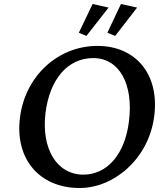

<svg xmlns="http://www.w3.org/2000/svg" viewBox="-20 -931 826 962"><path d="M379 11C552 11 727 -137 753 -351C779 -558 661 -701 468 -701C269 -701 105 -548 80 -341C54 -134 178 11 379 11ZM208 -365C229 -535 320 -640 447 -640C577 -640 650 -511 626 -322C606 -159 518 -56 397 -56C266 -56 186 -184 208 -365ZM375 -767 413 -751 524 -893 444 -911ZM518 -767 557 -751 667 -893 586 -911Z"/></svg>

Font: TPK Tissa Web Medium
Style: Italic
Weight: 500
Italic angle: -7°
Designer: Jacques Le Bailly, Suppakit Chalermlarp | Katatrad Co.,Ltd.
Foundry: Jacques Le Bailly, Cadson Demak Co.,Ltd.
Version: Version 5.000;Glyphs 3.1.2 (3151)